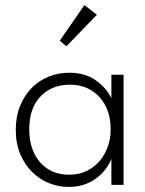

<svg xmlns="http://www.w3.org/2000/svg" viewBox="-20 -727 570 755"><path d="M250 8Q210 8 172.5 -7Q135 -22 106 -51Q77 -80 59.5 -121.5Q42 -163 42 -217Q42 -269 59 -310.5Q76 -352 104.5 -381Q133 -410 171 -425.5Q209 -441 252 -441Q314 -441 356 -411.5Q398 -382 418 -341V-433H466V0H418V-102Q398 -54 354.5 -23Q311 8 250 8ZM252 -40Q292 -40 322.5 -55.5Q353 -71 373.5 -96Q394 -121 404.5 -152Q415 -183 415 -213V-224Q415 -256 405 -286.5Q395 -317 375 -341Q355 -365 325 -379.5Q295 -394 255 -394Q184 -394 139.5 -348Q95 -302 95 -218Q95 -138 137.5 -89Q180 -40 252 -40ZM361 -669 241 -545 215 -567 312 -707Z"/></svg>

Font: Tilda Sans Light
Style: Regular
Weight: 300
Designer: ParaType Ltd
Foundry: ParaType Ltd
Version: Version 1.009